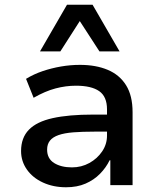

<svg xmlns="http://www.w3.org/2000/svg" viewBox="-20 -782 666 811"><path d="M259 9Q205 9 161.5 -11Q118 -31 93.5 -66Q69 -101 69 -144Q69 -200 102 -234Q135 -268 202.5 -283Q270 -298 373 -298H448V-226H379Q327 -226 289.5 -223Q252 -220 227.5 -211.5Q203 -203 191 -188Q179 -173 179 -150Q179 -112 208.5 -93.5Q238 -75 284 -75Q324 -75 357.5 -93.5Q391 -112 411.5 -142.5Q432 -173 432 -209V-320Q432 -374 399 -397Q366 -420 301 -420Q258 -420 214.5 -408.5Q171 -397 122 -369L90 -449Q123 -469 160 -481.5Q197 -494 237 -501Q277 -508 318 -508Q385 -508 435 -487Q485 -466 512.5 -422Q540 -378 540 -308V0H446V-105H443Q428 -74 402.5 -48Q377 -22 341.5 -6.5Q306 9 259 9ZM149 -565 263 -762H371L485 -565H400L317 -693L235 -565Z"/></svg>

Font: Nunito Sans 7pt SemiBold
Style: Regular
Weight: 600
Designer: Vernon Adams
Foundry: Vernon Adams
Version: Version 3.101;gftools[0.9.27]